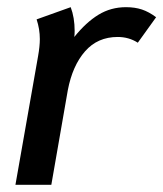

<svg xmlns="http://www.w3.org/2000/svg" viewBox="-20 -515 455 535"><path d="M86 -358Q91 -386 91 -406Q91 -434 82 -461L177 -495Q188 -466 188 -429Q188 -418 187 -412Q220 -453 254.5 -474Q289 -495 331 -495Q356 -495 375.5 -488.5Q395 -482 415 -467L364 -396Q339 -412 308 -412Q252 -412 217 -372Q182 -332 169 -264L123 0H23Z"/></svg>

Font: Niramit Medium
Style: Italic
Weight: 500
Italic angle: -10°
Designer: Katatrad Aksorn Co.,Ltd.
Foundry: Cadson Demak Co.,Ltd.
Version: Version 1.000; ttfautohint (v1.6)